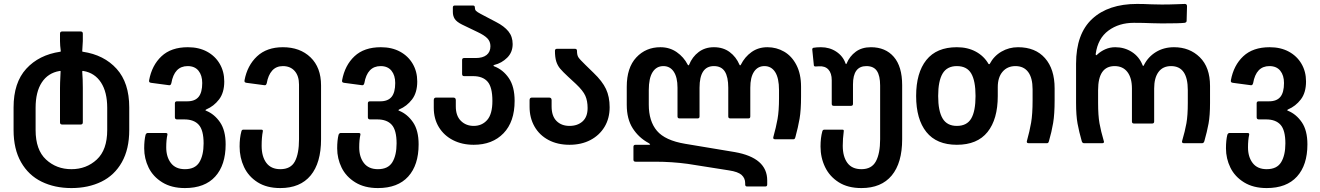

<svg xmlns="http://www.w3.org/2000/svg" viewBox="-20 -728 6710 976"><path d="M49 -67V-182Q49 -308 113.5 -378.5Q178 -449 286 -465Q289 -465 289 -468Q285 -498 285 -519V-557Q285 -568 296 -568H390Q401 -568 401 -557V-519Q401 -513 398 -468Q398 -465 401 -465Q509 -449 573 -378Q637 -307 637 -182V-67Q637 30 599.5 96.5Q562 163 495.5 195.5Q429 228 343 228Q258 228 191.5 195.5Q125 163 87 96.5Q49 30 49 -67ZM343 132Q419 132 472 83Q525 34 525 -67V-180Q525 -260 493.5 -308.5Q462 -357 405 -367Q398 -369 398 -364Q401 -327 401 -281V-106Q401 -95 390 -95H296Q285 -95 285 -106V-281Q285 -306 287 -342L288 -364Q289 -369 282 -367Q224 -357 192.5 -309Q161 -261 161 -180V-67Q161 34 214 83Q267 132 343 132Z M713 26Q713 -15 720 -43Q724 -52 731 -52H822Q833 -52 831 -43Q825 -17 825 21Q825 70 849 101Q873 132 920 132Q972 132 993.5 96.5Q1015 61 1015 1Q1015 -66 990.5 -93.5Q966 -121 917 -121H880Q869 -121 869 -132V-203Q869 -213 880 -213H932Q971 -213 989.5 -235.5Q1008 -258 1008 -306Q1008 -345 989 -368.5Q970 -392 934 -392Q866 -392 851 -305Q849 -299 846.5 -296.5Q844 -294 838 -295L748 -307Q742 -308 739.5 -310.5Q737 -313 738 -320Q752 -396 801 -442Q850 -488 935 -488Q991 -488 1032.5 -465.5Q1074 -443 1097 -403.5Q1120 -364 1120 -314Q1120 -257 1093.5 -222.5Q1067 -188 1029 -172Q1025 -170 1024.5 -168Q1024 -166 1028 -165Q1070 -148 1098.5 -106.5Q1127 -65 1127 6Q1127 111 1074 169.5Q1021 228 920 228Q852 228 805 199Q758 170 735.5 124Q713 78 713 26Z M1198 17Q1198 -27 1207 -60Q1209 -69 1217 -69H1308Q1318 -69 1316 -60Q1310 -30 1310 13Q1310 68 1334 100Q1358 132 1405 132Q1458 132 1479 92.5Q1500 53 1500 -20V-298Q1500 -342 1478 -367Q1456 -392 1418 -392Q1384 -392 1363.5 -369Q1343 -346 1336 -305Q1334 -299 1331.5 -296.5Q1329 -294 1323 -295L1233 -307Q1227 -308 1224.5 -310.5Q1222 -313 1223 -320Q1237 -395 1286.5 -441.5Q1336 -488 1418 -488Q1505 -488 1558.5 -436.5Q1612 -385 1612 -294V-20Q1612 100 1559 164Q1506 228 1405 228Q1336 228 1289.5 198.5Q1243 169 1220.5 121Q1198 73 1198 17Z M1694 26Q1694 -15 1701 -43Q1705 -52 1712 -52H1803Q1814 -52 1812 -43Q1806 -17 1806 21Q1806 70 1830 101Q1854 132 1901 132Q1953 132 1974.5 96.5Q1996 61 1996 1Q1996 -66 1971.5 -93.5Q1947 -121 1898 -121H1861Q1850 -121 1850 -132V-203Q1850 -213 1861 -213H1913Q1952 -213 1970.5 -235.5Q1989 -258 1989 -306Q1989 -345 1970 -368.5Q1951 -392 1915 -392Q1847 -392 1832 -305Q1830 -299 1827.5 -296.5Q1825 -294 1819 -295L1729 -307Q1723 -308 1720.5 -310.5Q1718 -313 1719 -320Q1733 -396 1782 -442Q1831 -488 1916 -488Q1972 -488 2013.5 -465.5Q2055 -443 2078 -403.5Q2101 -364 2101 -314Q2101 -257 2074.5 -222.5Q2048 -188 2010 -172Q2006 -170 2005.5 -168Q2005 -166 2009 -165Q2051 -148 2079.5 -106.5Q2108 -65 2108 6Q2108 111 2055 169.5Q2002 228 1901 228Q1833 228 1786 199Q1739 170 1716.5 124Q1694 78 1694 26Z M2185 -180V-219Q2185 -232 2197 -232H2284Q2297 -232 2297 -219V-187Q2297 -139 2323 -113.5Q2349 -88 2388 -88Q2430 -88 2456.5 -118Q2483 -148 2483 -215Q2483 -285 2458.5 -313Q2434 -341 2385 -341H2339Q2329 -341 2329 -352V-423Q2329 -433 2339 -433H2398Q2434 -433 2453.5 -448.5Q2473 -464 2473 -493Q2473 -517 2457.5 -533Q2442 -549 2408 -565L2329 -603Q2301 -617 2291.5 -632Q2282 -647 2282 -667V-690Q2282 -700 2292 -700H2384Q2394 -700 2394 -690V-688Q2394 -679 2399.5 -673Q2405 -667 2424 -657L2502 -616Q2543 -595 2564.5 -568.5Q2586 -542 2586 -504Q2586 -462 2558 -434.5Q2530 -407 2493 -398Q2489 -397 2488.5 -394.5Q2488 -392 2492 -391Q2537 -374 2566.5 -331Q2596 -288 2596 -215Q2596 -109 2539.5 -50.5Q2483 8 2388 8Q2329 8 2283 -15.5Q2237 -39 2211 -81.5Q2185 -124 2185 -180Z M2672 -185V-219Q2672 -232 2684 -232H2771Q2784 -232 2784 -219V-187Q2784 -138 2809 -113Q2834 -88 2875 -88Q2916 -88 2941.5 -111Q2967 -134 2967 -179Q2967 -215 2955.5 -241Q2944 -267 2908 -301L2868 -338Q2841 -363 2827.5 -379Q2814 -395 2807.5 -416Q2801 -437 2801 -470Q2801 -480 2812 -480H2902Q2913 -480 2913 -470Q2913 -448 2920 -437Q2927 -426 2956 -398L2997 -358Q3042 -315 3060.5 -275.5Q3079 -236 3079 -183Q3079 -126 3053 -83Q3027 -40 2981 -16Q2935 8 2875 8Q2814 8 2768 -16.5Q2722 -41 2697 -85Q2672 -129 2672 -185Z M3768 210V203Q3768 178 3750 161.5Q3732 145 3685 138L3476 105Q3395 94 3310 94H3211Q3200 94 3200 84V18Q3200 8 3211 8H3278Q3285 8 3285 6Q3285 4 3277 -1Q3227 -28 3196.5 -75.5Q3166 -123 3166 -195V-287Q3166 -384 3214.5 -436Q3263 -488 3337 -488Q3384 -488 3420 -463Q3456 -438 3476 -399Q3478 -396 3480 -396Q3482 -396 3483 -399Q3499 -439 3531.5 -463.5Q3564 -488 3609 -488Q3656 -488 3689 -463.5Q3722 -439 3739 -399Q3740 -396 3742.5 -396Q3745 -396 3746 -399Q3766 -439 3800.5 -463.5Q3835 -488 3881 -488Q3927 -488 3966 -465.5Q4005 -443 4028.5 -397.5Q4052 -352 4052 -287V-238Q4052 -168 4044.5 -124.5Q4037 -81 4023 -30Q4021 -24 4019 -22Q4017 -20 4012 -20H3921Q3908 -20 3911 -31Q3925 -81 3932.5 -123Q3940 -165 3940 -229V-270Q3940 -331 3920.5 -361.5Q3901 -392 3866 -392Q3832 -392 3813 -363.5Q3794 -335 3794 -282V-136Q3794 -126 3784 -126H3693Q3682 -126 3682 -136V-282Q3682 -337 3664.5 -364.5Q3647 -392 3609 -392Q3536 -392 3536 -282V-136Q3536 -126 3526 -126H3435Q3424 -126 3424 -136V-282Q3424 -335 3405 -363.5Q3386 -392 3352 -392Q3317 -392 3297.5 -361.5Q3278 -331 3278 -270V-196Q3278 -112 3319.5 -63Q3361 -14 3463 3L3715 45Q3880 74 3880 189V210Q3880 220 3870 220H3778Q3768 220 3768 210Z M4384 -392Q4316 -392 4316 -299V-200Q4316 -190 4306 -190H4218Q4208 -190 4208 -200V-320Q4208 -356 4191 -374.5Q4174 -393 4143 -391L4126 -390Q4117 -390 4117 -397L4109 -476V-478Q4109 -483 4114 -485Q4131 -488 4153 -488Q4197 -488 4231 -465.5Q4265 -443 4278 -406Q4281 -398 4284 -406Q4299 -442 4330 -465Q4361 -488 4407 -488Q4481 -488 4523.5 -439Q4566 -390 4566 -295V-20Q4566 100 4513 164Q4460 228 4359 228Q4290 228 4243.5 198.5Q4197 169 4174 121Q4151 73 4151 17Q4151 -27 4160 -60Q4161 -64 4163.5 -66.5Q4166 -69 4171 -69H4262Q4271 -69 4269 -60Q4264 -23 4264 13Q4264 68 4287.5 100Q4311 132 4359 132Q4411 132 4432.5 92Q4454 52 4454 -20V-293Q4454 -343 4437.5 -367.5Q4421 -392 4384 -392Z M4637 -240Q4637 -358 4689 -423Q4741 -488 4844 -488Q4899 -488 4940.5 -465.5Q4982 -443 5005 -403Q5008 -400 5011 -403Q5032 -443 5070.5 -465.5Q5109 -488 5155 -488Q5243 -488 5292 -432.5Q5341 -377 5341 -279V-218Q5341 -148 5333.5 -103Q5326 -58 5312 -10Q5310 -4 5308 -2Q5306 0 5301 0H5210Q5197 0 5200 -11Q5214 -61 5221.5 -104.5Q5229 -148 5229 -218V-274Q5229 -332 5206.5 -362Q5184 -392 5142 -392Q5101 -392 5076.5 -363.5Q5052 -335 5052 -285V-240Q5052 -122 5000 -57Q4948 8 4844 8Q4741 8 4689 -57Q4637 -122 4637 -240ZM4844 -88Q4895 -88 4917 -125.5Q4939 -163 4939 -240Q4939 -317 4917 -354.5Q4895 -392 4844 -392Q4794 -392 4771.5 -354Q4749 -316 4749 -240Q4749 -164 4771.5 -126Q4794 -88 4844 -88Z M5795 -397Q5816 -439 5856 -463.5Q5896 -488 5948 -488Q6027 -488 6079 -437Q6131 -386 6131 -291V-205Q6131 -141 6123.5 -100Q6116 -59 6102 -10Q6099 0 6090 0H5999Q5986 0 5989 -11Q6004 -62 6011 -101.5Q6018 -141 6018 -205V-270Q6018 -392 5933 -392Q5891 -392 5869 -362Q5847 -332 5847 -278V-110Q5847 -100 5836 -100H5745Q5734 -100 5734 -110V-278Q5734 -332 5711 -362Q5688 -392 5646 -392Q5562 -392 5562 -270V-205Q5562 -141 5569 -101.5Q5576 -62 5591 -11L5592 -7Q5592 0 5582 0H5491Q5482 0 5479 -10Q5465 -59 5457.5 -100Q5450 -141 5450 -205V-404Q5450 -556 5532 -632Q5614 -708 5760 -708Q5794 -708 5834 -706L5886 -705Q5926 -705 5961.5 -706.5Q5997 -708 6003 -708Q6014 -708 6014 -696L6012 -622Q6012 -614 6002 -612Q5979 -609 5887 -609L5837 -610Q5791 -612 5744 -612Q5668 -612 5614.5 -572.5Q5561 -533 5550 -455V-452Q5550 -443 5558 -451Q5575 -467 5598.5 -477.5Q5622 -488 5649 -488Q5696 -488 5733.5 -464Q5771 -440 5788 -397Q5789 -393 5791.5 -393Q5794 -393 5795 -397Z M6212 26Q6212 -15 6219 -43Q6223 -52 6230 -52H6321Q6332 -52 6330 -43Q6324 -17 6324 21Q6324 70 6348 101Q6372 132 6419 132Q6471 132 6492.5 96.5Q6514 61 6514 1Q6514 -66 6489.5 -93.5Q6465 -121 6416 -121H6379Q6368 -121 6368 -132V-203Q6368 -213 6379 -213H6431Q6470 -213 6488.5 -235.5Q6507 -258 6507 -306Q6507 -345 6488 -368.5Q6469 -392 6433 -392Q6365 -392 6350 -305Q6348 -299 6345.5 -296.5Q6343 -294 6337 -295L6247 -307Q6241 -308 6238.5 -310.5Q6236 -313 6237 -320Q6251 -396 6300 -442Q6349 -488 6434 -488Q6490 -488 6531.5 -465.5Q6573 -443 6596 -403.5Q6619 -364 6619 -314Q6619 -257 6592.5 -222.5Q6566 -188 6528 -172Q6524 -170 6523.5 -168Q6523 -166 6527 -165Q6569 -148 6597.5 -106.5Q6626 -65 6626 6Q6626 111 6573 169.5Q6520 228 6419 228Q6351 228 6304 199Q6257 170 6234.5 124Q6212 78 6212 26Z"/></svg>

Font: Barlow GEO Semi Bold
Style: Regular
Weight: 600
Designer: Jeremy Tribby
Foundry: Tribby Type
Version: Version 1.408